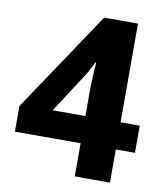

<svg xmlns="http://www.w3.org/2000/svg" viewBox="-81 -781 734 849"><g transform="rotate(10 286.0 -357.0)"><path d="M556 -149H470V0H312V-149H17V-264L318 -714H470V-271H556ZM312 -271V-376Q312 -411 314 -451Q316 -491 318 -512H314Q305 -492 293.5 -471.5Q282 -451 266 -427L165 -271Z"/></g></svg>

Font: Noto Sans Sinhala UI ExtraBold
Style: Regular
Weight: 800
Designer: Jelle Bosma - Monotype Design Team
Foundry: Monotype Imaging Inc.
Version: Version 2.006; ttfautohint (v1.8.4.7-5d5b)